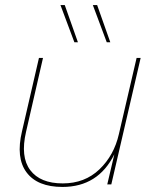

<svg xmlns="http://www.w3.org/2000/svg" viewBox="-20 -729 602 759"><path d="M288 -562H274L219 -709H236ZM416 -562H402L347 -709H364ZM520 -500H536L420 0H404L432 -119Q368 10 227 10Q128 10 85 -47.5Q42 -105 67 -210L134 -500H150L83 -208Q60 -109 99.5 -56.5Q139 -4 228 -4Q315 -4 373 -59.5Q431 -115 450 -199Z"/></svg>

Font: Elaine Sans Thin
Style: Italic
Weight: 250
Italic angle: -13°
Designer: Wei Huang
Foundry: Wei Huang
Version: Version 2.001;December 24, 2019;FontCreator 12.0.0.2547 64-b